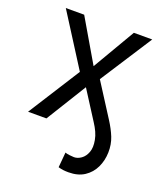

<svg xmlns="http://www.w3.org/2000/svg" viewBox="-139 -640 818 949"><g transform="rotate(20 270.0 -165.5)"><path d="M42.6 0 215.9 -272.7 42.6 -545.5H139.2L269.9 -322.4L400.6 -545.5H497.2L321 -272.7L431.8 -99.4Q456.7 -60.7 471.1 -24.7Q485.4 11.4 484.4 54Q483.3 96.6 466.1 132.8Q448.9 169 415.5 191.1Q382.1 213.1 332.4 213.1Q317.5 213.1 304.9 211.6Q292.3 210.2 278.4 206L285.5 126.4Q291.9 129.6 308.9 131.6Q326 133.5 332.4 133.5Q351.6 133.5 370 120.4Q388.5 107.2 398.1 81.7Q407.7 56.1 400.6 18.5Q397 -1.8 387.8 -21.8Q378.6 -41.9 365.1 -62.5L269.9 -211.6L139.2 0Z"/></g></svg>

Font: Inter Alia
Style: Regular
Weight: 400
Designer: Rasmus Andersson (Latin, Greek, Cyrillic etc.) and Evan from Shavian.info (Shavian, old style figures)
Foundry: Shavian.info
Version: Version 0.001;git-37ab20767